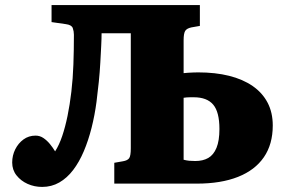

<svg xmlns="http://www.w3.org/2000/svg" viewBox="-20 -723 1112 756"><path d="M146 13Q115 13 88.5 1Q62 -11 45 -32.5Q28 -54 28 -83Q28 -111 40 -135Q52 -159 72.5 -174Q93 -189 120 -189Q137 -189 151 -179.5Q165 -170 176.5 -156Q188 -142 197 -127Q213 -152 225 -187.5Q237 -223 246 -267Q255 -311 261 -362Q267 -413 269 -469.5Q271 -526 271 -586Q271 -600 266.5 -612.5Q262 -625 239 -628L183 -636V-703H767V-621L733 -615Q715 -611 709 -601Q703 -591 703 -564V-435Q711 -436 720 -436.5Q729 -437 739.5 -437.5Q750 -438 760 -438Q828 -438 882 -424.5Q936 -411 974.5 -384.5Q1013 -358 1033.5 -319Q1054 -280 1054 -229Q1054 -155 1019 -104Q984 -53 917 -26.5Q850 0 755 0H430V-82L464 -88Q482 -91 488.5 -100Q495 -109 495 -139V-592H380Q380 -572 378.5 -542.5Q377 -513 375 -476.5Q373 -440 369 -400.5Q365 -361 360 -322Q353 -269 340.5 -219.5Q328 -170 310 -127.5Q292 -85 268 -53.5Q244 -22 213.5 -4.5Q183 13 146 13ZM703 -94Q715 -91 725 -90Q735 -89 749 -89Q779 -89 800 -101Q821 -113 832.5 -141Q844 -169 844 -215Q844 -282 819.5 -311Q795 -340 743 -340Q736 -340 729 -340Q722 -340 715.5 -339.5Q709 -339 703 -338Z"/></svg>

Font: Literata 18pt ExtraBold
Style: Regular
Weight: 800
Designer: Latin by Veronika Burian and Jose Scaglione. Greek by Irene Vlachou. Cyrillic by Vera Evstafieva.
Foundry: TypeTogether
Version: Version 3.103;gftools[0.9.29]